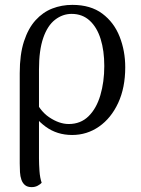

<svg xmlns="http://www.w3.org/2000/svg" viewBox="-20 -541 578 788"><path d="M110 227Q93 227 83 219Q73 211 68 197Q63 183 62 165.5Q61 148 61 130V-241Q61 -318 78.5 -371.5Q96 -425 126 -458Q156 -491 194.5 -506Q233 -521 277 -521Q352 -521 400 -485Q448 -449 471 -390.5Q494 -332 494 -265Q494 -181 465 -118.5Q436 -56 386.5 -21.5Q337 13 276 13Q214 13 167.5 -21Q121 -55 90 -112L116 -149Q140 -88 181.5 -60Q223 -32 262 -32Q311 -32 343.5 -64Q376 -96 392 -150.5Q408 -205 408 -270Q408 -333 393 -381Q378 -429 348 -456.5Q318 -484 274 -484Q237 -484 206 -460Q175 -436 157.5 -385.5Q140 -335 140 -256V109Q140 132 142 160.5Q144 189 151 209Q146 215 135 221Q124 227 110 227Z"/></svg>

Font: Arima
Style: Regular
Weight: 400
Designer: Joana Correia and Natanael Gama
Foundry: NDISCOVER
Version: Version 1.101;gftools[0.9.23]